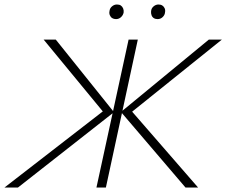

<svg xmlns="http://www.w3.org/2000/svg" viewBox="-36 -834 1007 854"><path d="M-16 0 440 -353 434 -323 158 -658H212L471 -335L44 0ZM393 0 536 -658H577L435 0ZM789 0 502 -336 893 -658H951L534 -323L539 -352L845 0ZM480 -749Q470 -749 463 -753.5Q456 -758 452.5 -766.5Q449 -775 451 -784Q452 -797 462 -805.5Q472 -814 484 -814Q495 -814 501.5 -809.5Q508 -805 511.5 -797Q515 -789 514 -779Q512 -767 502.5 -758Q493 -749 480 -749ZM665 -749Q655 -749 648 -753.5Q641 -758 638 -766.5Q635 -775 636 -784Q637 -797 647 -805.5Q657 -814 669 -814Q679 -814 686 -809.5Q693 -805 696.5 -797Q700 -789 698 -779Q697 -767 687.5 -758Q678 -749 665 -749Z"/></svg>

Font: Ysabeau ExtraLight
Style: Italic
Weight: 250
Italic angle: -12°
Version: Version 2.000;gftools[0.9.27.dev2+g8671c4b]